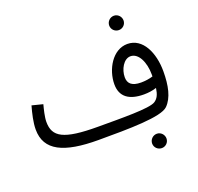

<svg xmlns="http://www.w3.org/2000/svg" viewBox="-152 -869 1288 1246"><g transform="rotate(-20 491.5 -246.0)"><path d="M759 -604C786 -604 808 -626 808 -653C808 -680 786 -703 759 -703C731 -703 709 -680 709 -653C709 -626 731 -604 759 -604ZM390 21C602 21 824 20 874 -30C921 -77 938 -155 938 -255C938 -381 885 -501 778 -501C676 -501 610 -385 610 -283C610 -197 667 -156 769 -156C799 -156 829 -160 856 -169C850 -126 838 -101 813 -85C771 -58 579 -61 416 -61C178 -61 112 -101 112 -205C112 -239 125 -290 133 -320L58 -339C44 -289 30 -231 30 -182C30 -36 152 21 390 21ZM689 -303C689 -357 723 -419 770 -419C826 -419 860 -344 860 -261C860 -256 860 -251 860 -247C835 -239 805 -235 778 -235C713 -235 689 -261 689 -303ZM759 211C786 211 808 189 808 162C808 135 786 112 759 112C731 112 709 135 709 162C709 189 731 211 759 211Z"/></g></svg>

Font: Noto Sans Arabic UI
Style: Regular
Weight: 400
Designer: Monotype Design Team, Nadine Chahine and Nizar Qandah
Foundry: Monotype Imaging Inc.
Version: Version 2.010